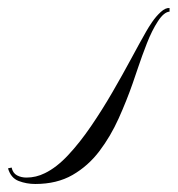

<svg xmlns="http://www.w3.org/2000/svg" viewBox="-269 -299 443 479"><path d="M-181 160Q-203 160 -222.5 152.5Q-242 145 -249 121L-240 119Q-237 133 -226.5 138.5Q-216 144 -203 144Q-179 144 -157 133Q-128 119 -99 88Q-70 57 -42 16Q-14 -25 11.5 -69Q37 -113 58.5 -153Q80 -193 96 -221Q101 -230 110.5 -244Q120 -258 132 -269Q144 -280 154 -279V-270Q140 -269 125 -246Q110 -223 97.5 -191Q85 -159 75.5 -130.5Q66 -102 62 -91Q47 -48 27 -3.5Q7 41 -21 78Q-49 115 -88 137.5Q-127 160 -181 160Z"/></svg>

Font: Caramel
Style: Regular
Weight: 400
Designer: Robert E. Leuschke
Foundry: Robert E. Leuschke
Version: Version 1.010